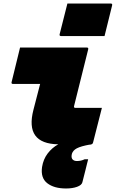

<svg xmlns="http://www.w3.org/2000/svg" viewBox="-20 -820 658 1091"><path d="M363 -800H609Q620 -800 617 -789L574 -615H328Q316 -615 319 -626ZM94 -550H473Q484 -550 481 -539Q461 -459 441 -378.5Q421 -298 401 -218Q399 -212 402 -209Q404 -207 408 -207H559Q546 -158 534 -109Q522 -60 509 -11Q506 0 498 0L499 1Q493 1 485.5 2.5Q478 4 468 6Q423 16 406 29.5Q389 43 387 62Q385 79 393.5 87Q402 95 417 95Q441 95 461 85H481Q478 96 474.5 110.5Q471 125 465 149Q459 173 448 216Q444 232 418 241.5Q392 251 355 251Q287 251 248.5 221Q210 191 219 129Q226 85 250.5 52.5Q275 20 311 0Q120 -3 170 -196Q180 -233 189 -269.5Q198 -306 208 -343H54Q43 -343 46 -354Q58 -403 70 -452Q82 -501 94 -550Z"/></svg>

Font: Recursive Mn Lnr St XBk
Style: Italic
Weight: 1000
Italic angle: -15°
Monospace: yes
Version: Version 1.079;hotconv 1.0.112;makeotfexe 2.5.65598; ttfautoh